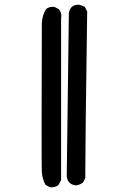

<svg xmlns="http://www.w3.org/2000/svg" viewBox="-20 -793 540 817"><path d="M199 4H193L174 -6Q160 -31 158 -61Q157 -76 157 -235L158 -695Q160 -729 176 -754Q187 -764 205 -764H211L230 -754Q241 -742 241 -725L240 -715V-27L229 -6Q217 4 199 4ZM303 -4Q268 -8 264 -43L273 -736Q278 -773 314 -773Q320 -773 341 -764L351 -744Q343 -186 343 -66V-35L333 -16Q319 -6 303 -4Z"/></svg>

Font: Xiaolai SC
Style: Regular
Weight: 400
Designer: Nozomi Seto 瀬戸のぞみ
Version: Version 3.11;December 4, 2020;FontCreator 13.0.0.2613 64-bit